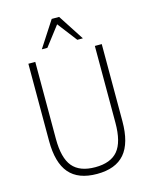

<svg xmlns="http://www.w3.org/2000/svg" viewBox="-134 -1006 876 1102"><g transform="rotate(-15 304.0 -455.5)"><path d="M304 8Q193 8 139.5 -54.5Q86 -117 86 -247V-705H127V-248Q127 -134 169.5 -83Q212 -32 304 -32Q396 -32 438.5 -83Q481 -134 481 -248V-705H522V-247Q522 -117 468.5 -54.5Q415 8 304 8ZM182 -765 282 -919H326L426 -765H393L304 -881L215 -765Z"/></g></svg>

Font: Nunito Sans 10pt Condensed ExtraLight
Style: Regular
Weight: 250
Width: 3
Designer: Vernon Adams
Foundry: Vernon Adams
Version: Version 3.101;gftools[0.9.27]